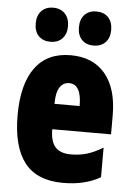

<svg xmlns="http://www.w3.org/2000/svg" viewBox="-55 -808 592 859"><g transform="rotate(5 241.5 -378.5)"><path d="M456 -310V-225H192Q192 -170 214.5 -145Q237 -120 285 -120Q324 -120 357 -130Q390 -140 428 -163V-30Q359 10 261 10Q143 10 87.5 -61.5Q32 -133 32 -274Q32 -414 86.5 -488Q141 -562 246 -562Q346 -562 401 -496.5Q456 -431 456 -310ZM192 -339H305Q305 -437 250 -437Q223 -437 207.5 -413.5Q192 -390 192 -339ZM149 -767Q183 -767 202.5 -746Q222 -725 222 -690Q222 -655 202.5 -634.5Q183 -614 149 -614Q116 -614 96.5 -634Q77 -654 77 -690Q77 -726 96.5 -746.5Q116 -767 149 -767ZM343 -767Q377 -767 396.5 -746.5Q416 -726 416 -690Q416 -655 396.5 -634.5Q377 -614 343 -614Q309 -614 290 -634.5Q271 -655 271 -690Q271 -726 290.5 -746.5Q310 -767 343 -767Z"/></g></svg>

Font: Noto Sans UI CondBlack
Style: Regular
Weight: 900
Width: 3
Designer: Monotype Design Team
Foundry: Monotype Imaging Inc.
Version: Version 1.001